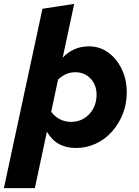

<svg xmlns="http://www.w3.org/2000/svg" viewBox="-60 -757 712 986"><path d="M-40 209 158 -712 321 -737 262 -461Q317 -519 397 -519Q452 -519 495.5 -487.5Q539 -456 565 -402.5Q591 -349 591 -283Q591 -224 570.5 -172Q550 -120 514.5 -80.5Q479 -41 431.5 -19Q384 3 330 3Q228 3 181 -81L119 209ZM327 -386Q277 -386 238 -348L203 -183Q220 -159 247 -145Q274 -131 305 -131Q343 -131 372.5 -149.5Q402 -168 419 -199.5Q436 -231 436 -270Q436 -321 405 -353.5Q374 -386 327 -386Z"/></svg>

Font: Red Hat Text
Style: Bold Italic
Weight: 700
Italic angle: -12°
Designer: Pentagram, MCKL
Foundry: Pentagram, MCKL
Version: Version 1.023; ttfautohint (v1.8.3)